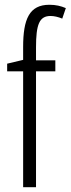

<svg xmlns="http://www.w3.org/2000/svg" viewBox="-20 -785 296 805"><path d="M212 -486V-532H131V-586C131 -683 145 -718 192 -718C207 -718 224 -714 241 -707L256 -751C235 -760 214 -765 187 -765C103 -765 77 -705 77 -588V-534L10 -518V-486H77V0H131V-486Z"/></svg>

Font: Noto Sans Khmer UI ExtraCondensed Light
Style: Regular
Weight: 300
Width: 2
Designer: Danh Hong and the Monotype Design Team
Foundry: Monotype Imaging Inc.
Version: Version 2.002